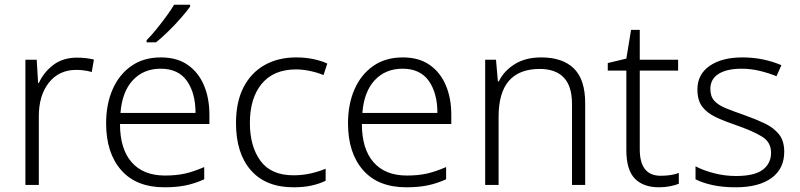

<svg xmlns="http://www.w3.org/2000/svg" viewBox="-20 -786 3399 816"><path d="M307 -541Q346 -541 379 -533L370 -480Q338 -489 304 -489Q231 -489 188 -435Q145 -381 145 -292V0H88V-532H136L142 -433H145Q165 -478 206 -509.5Q247 -541 307 -541Z M664 -542Q732 -542 777.5 -510.5Q823 -479 846.5 -424Q870 -369 870 -298V-259H490Q490 -153 539.5 -96.5Q589 -40 681 -40Q730 -40 767 -48.5Q804 -57 848 -76V-24Q808 -6 769 2Q730 10 679 10Q559 10 495 -63Q431 -136 431 -262Q431 -343 458.5 -406Q486 -469 538 -505.5Q590 -542 664 -542ZM663 -494Q590 -494 544.5 -445Q499 -396 492 -306H811Q811 -390 774.5 -442Q738 -494 663 -494ZM788 -758Q773 -737 748.5 -709Q724 -681 696 -653.5Q668 -626 643 -606H603V-615Q622 -634 644 -661Q666 -688 686.5 -716Q707 -744 720 -766H788Z M1227 10Q1110 10 1046.5 -62Q983 -134 983 -263Q983 -353 1015 -415Q1047 -477 1104.5 -509.5Q1162 -542 1239 -542Q1277 -542 1311 -535Q1345 -528 1371 -516L1355 -467Q1328 -478 1297 -484.5Q1266 -491 1238 -491Q1143 -491 1092.5 -430Q1042 -369 1042 -264Q1042 -164 1087 -102.5Q1132 -41 1227 -41Q1266 -41 1301 -49Q1336 -57 1364 -69V-18Q1338 -5 1304.5 2.5Q1271 10 1227 10Z M1692 -542Q1760 -542 1805.5 -510.5Q1851 -479 1874.5 -424Q1898 -369 1898 -298V-259H1518Q1518 -153 1567.5 -96.5Q1617 -40 1709 -40Q1758 -40 1795 -48.5Q1832 -57 1876 -76V-24Q1836 -6 1797 2Q1758 10 1707 10Q1587 10 1523 -63Q1459 -136 1459 -262Q1459 -343 1486.5 -406Q1514 -469 1566 -505.5Q1618 -542 1692 -542ZM1691 -494Q1618 -494 1572.5 -445Q1527 -396 1520 -306H1839Q1839 -390 1802.5 -442Q1766 -494 1691 -494Z M2280 -542Q2371 -542 2419 -495Q2467 -448 2467 -348V0H2411V-344Q2411 -420 2376 -456.5Q2341 -493 2274 -493Q2099 -493 2099 -290V0H2042V-532H2088L2096 -440H2100Q2121 -484 2167 -513Q2213 -542 2280 -542Z M2788 -39Q2810 -39 2830 -42Q2850 -45 2865 -51V-5Q2850 1 2828 5.5Q2806 10 2781 10Q2714 10 2678 -27Q2642 -64 2642 -148V-486H2563V-518L2642 -537L2662 -659H2699V-532H2862V-486H2699V-151Q2699 -39 2788 -39Z M3313 -141Q3313 -69 3259 -29.5Q3205 10 3107 10Q3051 10 3008 0.5Q2965 -9 2936 -24V-79Q2971 -61 3016 -49.5Q3061 -38 3108 -38Q3186 -38 3221.5 -64.5Q3257 -91 3257 -137Q3257 -181 3220 -204.5Q3183 -228 3111 -253Q3061 -270 3023.5 -287.5Q2986 -305 2965 -332Q2944 -359 2944 -406Q2944 -470 2996 -506Q3048 -542 3135 -542Q3183 -542 3224.5 -533Q3266 -524 3301 -509L3280 -462Q3249 -475 3210 -484.5Q3171 -494 3132 -494Q3069 -494 3034 -472Q2999 -450 2999 -408Q2999 -376 3016 -357.5Q3033 -339 3065 -326Q3097 -313 3143 -297Q3191 -280 3229 -262Q3267 -244 3290 -216Q3313 -188 3313 -141Z"/></svg>

Font: Noto Sans Lao UI Light
Style: Regular
Weight: 300
Designer: Monotype Design Team
Foundry: Monotype Imaging Inc.
Version: Version 2.000; ttfautohint (v1.8.4.7-5d5b)